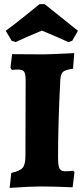

<svg xmlns="http://www.w3.org/2000/svg" viewBox="-20 -909 407 936"><path d="M35 -66Q77 -75 90.5 -91Q104 -107 104 -149L105 -518Q105 -549 97.5 -559.5Q90 -570 69 -570Q54 -570 38 -568L31 -579L39 -645L187 -644Q215 -644 276 -647L342 -650L336 -574Q299 -569 287.5 -559Q276 -549 274 -520Q263 -307 263 -143Q263 -101 270 -87.5Q277 -74 299 -74Q322 -74 337 -77L343 -69L334 4Q236 0 178 0Q130 0 27 7ZM37 -710 8 -759Q57 -795 107.5 -836Q158 -877 173 -889H196Q196 -891 250 -847Q344 -772 360 -759L332 -710L313 -704Q272 -723 184 -760Q112 -730 56 -704Z"/></svg>

Font: Alegreya ExtraBold
Style: Regular
Weight: 800
Designer: Juan Pablo del Peral
Foundry: Huerta Tipografica
Version: Version 2.007; ttfautohint (v1.6)